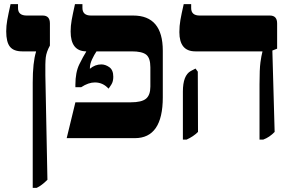

<svg xmlns="http://www.w3.org/2000/svg" viewBox="-20 -667 1410 927"><path d="M138 240H157Q181 229 209 201L199 -303Q198 -364 201 -390Q204 -416 221 -447V-554Q221 -592 186 -592H109Q67 -592 67 -628V-647H31Q20 -598 15 -570Q10 -542 10 -516Q10 -464 28 -441.5Q46 -419 87 -419H154V-417Q138 -366 138 -268Z M766 -197V-422Q766 -592 623 -592H419Q378 -592 378 -629V-647H342Q331 -598 326 -570Q321 -542 321 -515Q321 -420 396 -419V-417Q382 -395 363 -356.5Q344 -318 344 -258V-246H372Q407 -269 438 -269Q477 -269 504 -239Q509 -245 518 -259.5Q527 -274 527 -296Q527 -329 508 -342.5Q489 -356 469 -356Q439 -356 414 -335V-338Q414 -358 424.5 -380.5Q435 -403 446 -419H616Q666 -419 686 -403Q706 -387 706 -342V-249Q706 -208 685 -190.5Q664 -173 611 -173H344L302 0H631Q766 0 766 -197Z M1233 7H1251Q1281 -4 1306 -30L1295 -423L1318 -432V-554Q1318 -592 1283 -592H944Q903 -592 903 -628V-647H867Q856 -599 851 -570.5Q846 -542 846 -512Q846 -419 923 -419H1247V-417Q1242 -399 1237.5 -366.5Q1233 -334 1233 -261ZM863 7H881Q914 -8 936 -30L935 -321L924 -336L901 -324Q863 -303 863 -225Z"/></svg>

Font: Noto Serif Hebrew SemiCondensed Extra
Style: Regular
Weight: 800
Width: 4
Designer: Monotype Design Team
Foundry: Monotype Imaging Inc.
Version: Version 1.901